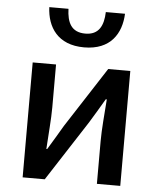

<svg xmlns="http://www.w3.org/2000/svg" viewBox="-56 -869 754 917"><g transform="rotate(5 321.0 -410.5)"><path d="M87 0H193L380 -289C400 -321 430 -372 450 -406H455C450 -335 443 -262 443 -205V0H555V-551H449L262 -262C243 -229 212 -178 192 -145H188C192 -215 199 -288 199 -345V-551H87ZM325 -644C452 -644 502 -726 506 -821H414C412 -757 391 -710 325 -710C257 -710 237 -757 235 -821H143C147 -726 198 -644 325 -644Z"/></g></svg>

Font: ChiuKong Gothic CL Medium
Style: Regular
Weight: 500
Designer: Ryoko NISHIZUKA 西塚涼子 (kana, bopomofo & ideographs); Paul D. Hunt (Latin, Greek & Cyrillic); Sandoll Communications 산돌커뮤니
Foundry: Adobe
Version: Version 1.300